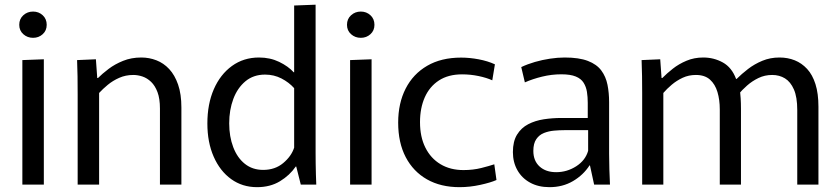

<svg xmlns="http://www.w3.org/2000/svg" viewBox="-20 -771 3508 802"><path d="M73.4 -520 163.1 -523.4V0H73.4ZM118.1 -613Q94.4 -613 77.4 -628.2Q60.4 -643.3 60.4 -667.3Q60.4 -691.9 77.4 -707.3Q94.4 -722.7 118.1 -722.7Q141.7 -722.7 158.4 -707.3Q175.1 -691.9 175.1 -667.3Q175.1 -643.3 158.4 -628.2Q141.7 -613 118.1 -613Z M304.4 -375.5Q304.4 -417.7 303.9 -452.7Q303.4 -487.7 302 -520L380.6 -523.4L386.2 -445.2H389.4Q407.2 -463.1 433.6 -483.1Q459.9 -503.1 494.3 -516.9Q528.6 -530.8 570.1 -530.8Q603.3 -530.8 633.4 -519.1Q663.6 -507.4 686.8 -482.5Q710.1 -457.5 723.9 -417.7Q737.7 -377.9 737.7 -321.7V0H648.1V-317.7Q648.1 -358.9 637.9 -386.1Q627.7 -413.2 611.2 -429Q594.7 -444.8 575.2 -451.4Q555.6 -457.9 536.9 -457.9Q504.8 -457.9 478 -445.9Q451.1 -434 430.1 -416.6Q409.1 -399.2 394 -382.7V0H304.4Z M1053.9 10.8Q992.3 10.8 945.7 -22.8Q899 -56.4 872.6 -116.5Q846.2 -176.6 846.2 -255.2Q846.2 -336.6 873.2 -398.4Q900.2 -460.2 948.9 -495.5Q997.7 -530.8 1061.9 -530.8Q1108.4 -530.8 1146.2 -512.5Q1184 -494.2 1206.7 -469.2H1208.7V-748L1298.3 -751.4V-131.7Q1298.3 -112.9 1298.6 -88.9Q1298.9 -64.9 1299.6 -41.8Q1300.3 -18.6 1301.1 0H1236.4L1217.4 -75.4H1215.4Q1190.4 -38.8 1149.6 -14Q1108.8 10.8 1053.9 10.8ZM1079.2 -61.3Q1128.8 -61.3 1162.9 -89.8Q1197.1 -118.3 1208.7 -154.3V-402.8Q1186.9 -427.1 1155.6 -443.3Q1124.2 -459.4 1087.2 -459.4Q1038.8 -459.4 1005.3 -431.6Q971.8 -403.7 954.6 -357.7Q937.4 -311.6 937.4 -255.9Q937.4 -200.5 954.3 -156.2Q971.2 -111.8 1002.9 -86.6Q1034.6 -61.3 1079.2 -61.3Z M1442.4 -520 1532.1 -523.4V0H1442.4ZM1487.1 -613Q1463.4 -613 1446.4 -628.2Q1429.4 -643.3 1429.4 -667.3Q1429.4 -691.9 1446.4 -707.3Q1463.4 -722.7 1487.1 -722.7Q1510.7 -722.7 1527.4 -707.3Q1544.1 -691.9 1544.1 -667.3Q1544.1 -643.3 1527.4 -628.2Q1510.7 -613 1487.1 -613Z M1899.6 10.8Q1821.1 10.8 1763.7 -21.7Q1706.3 -54.3 1674.7 -114.6Q1643.2 -174.9 1643.2 -258.8Q1643.2 -339.9 1674.5 -401Q1705.7 -462.1 1764.4 -496.2Q1823 -530.4 1906.3 -530.4Q1941.2 -530.4 1979.3 -523.3Q2017.4 -516.1 2047.3 -502.3L2036.3 -435.5Q2012.4 -446.4 1978.8 -453.4Q1945.2 -460.4 1909.9 -460.4Q1852.7 -460.4 1813.4 -434.9Q1774.2 -409.3 1754.3 -364.4Q1734.4 -319.4 1734.4 -260.8Q1734.4 -199.1 1756.9 -154.3Q1779.3 -109.4 1820.2 -85Q1861 -60.6 1915.9 -60.6Q1955.9 -60.6 1990.2 -69.2Q2024.5 -77.9 2044.7 -84.7L2053.8 -19.1Q2029.1 -8.1 1985.7 1.3Q1942.4 10.8 1899.6 10.8Z M2275.2 10.8Q2228.6 10.8 2194.3 -8.1Q2159.9 -26.9 2141.2 -60.1Q2122.4 -93.2 2122.4 -135.6Q2122.4 -180.7 2139.9 -208.9Q2157.3 -237.1 2186.5 -252.2Q2215.7 -267.3 2251.8 -272.8Q2287.9 -278.2 2324.9 -278.2H2435.1V-341.5Q2435.1 -365.9 2431.7 -387.3Q2428.3 -408.6 2417.7 -425.5Q2407.1 -442.4 2384.8 -451.5Q2362.6 -460.6 2324.8 -460.6Q2283.9 -460.6 2244.4 -450.9Q2204.8 -441.2 2172.4 -426.9L2157.3 -490.8Q2183.7 -503.3 2214.4 -512.2Q2245.1 -521.1 2277.3 -525.9Q2309.5 -530.8 2338.8 -530.8Q2398.7 -530.8 2435.7 -516.5Q2472.6 -502.3 2491.7 -476.6Q2510.7 -451 2517.5 -417.1Q2524.3 -383.3 2524.3 -344.4V-128.2Q2524.3 -98.6 2525.4 -63.4Q2526.5 -28.1 2527.9 0H2461.7L2444.3 -80.1H2442.5Q2416.6 -39.9 2373.5 -14.6Q2330.4 10.8 2275.2 10.8ZM2303.2 -51.8Q2348.3 -51.8 2386.8 -76.4Q2425.2 -101 2436.7 -141.1V-227.3H2336.7Q2316.9 -227.3 2294.4 -225.3Q2271.9 -223.3 2252.1 -215.5Q2232.3 -207.6 2220.1 -189.7Q2207.8 -171.8 2207.8 -140.7Q2207.8 -99.3 2233.9 -75.5Q2260 -51.8 2303.2 -51.8Z M2662.4 -382.2Q2662.4 -420.4 2661.9 -452.7Q2661.4 -485 2660 -520L2737.8 -523.4L2743.4 -445.2H2746.6Q2765.4 -464.3 2790.4 -484Q2815.3 -503.7 2847.4 -517.2Q2879.4 -530.8 2917.5 -530.8Q2961.8 -530.8 2999.3 -510.1Q3036.8 -489.3 3054.7 -441.2H3056.8Q3078 -462.3 3104.7 -482.9Q3131.4 -503.4 3164.3 -517.1Q3197.2 -530.8 3235.8 -530.8Q3270.5 -530.8 3299.7 -519.1Q3328.9 -507.4 3351.4 -483.1Q3373.9 -458.7 3386.3 -419.5Q3398.7 -380.3 3398.7 -325.1V0H3310.2V-311.2Q3310.2 -365.5 3296.2 -397.4Q3282.2 -429.3 3258.9 -443.6Q3235.6 -457.9 3205.4 -457.9Q3174.4 -457.9 3147.9 -445Q3121.3 -432.1 3100.4 -413.5Q3079.4 -394.9 3064.7 -377.2L3070.2 -402.8Q3072.6 -380.2 3073.8 -360.6Q3075.1 -341 3075.1 -316.1V0H2986.6V-313.7Q2986.6 -354.2 2976.9 -386.6Q2967.2 -419.1 2945.6 -438.5Q2923.9 -457.9 2886.9 -457.9Q2856.8 -457.9 2831.6 -446.2Q2806.4 -434.4 2785.9 -417.1Q2765.4 -399.7 2750.8 -382.7V0H2662.4Z"/></svg>

Font: Murecho Thin
Style: Regular
Weight: 100
Designer: Neil Summerour
Foundry: Positype
Version: Version 1.010